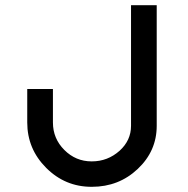

<svg xmlns="http://www.w3.org/2000/svg" viewBox="-20 -720 725 740"><path d="M584 -235Q584 -138 511 -69Q438 0 334 0H333Q231 0 158 -73Q85 -146 85 -248V-377H184V-248Q184 -186 228 -142Q272 -98 333 -98H334Q395 -98 441 -139Q485 -179 485 -235V-700H584Z"/></svg>

Font: Teller
Style: Regular
Weight: 400
Version: Version 3.020;FEAKit 1.0